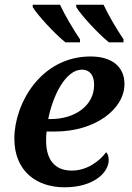

<svg xmlns="http://www.w3.org/2000/svg" viewBox="-20 -786 559 816"><path d="M443 -606H505V-619C477 -660 441 -721 420 -766H304V-756C325 -721 398 -642 443 -606ZM258 -606H320V-619C292 -660 256 -721 235 -766H119V-756C140 -721 213 -642 258 -606ZM254 10C384 10 442 -57 442 -105C442 -120 438 -133 431 -139C403 -101 350 -61 285 -61C213 -61 176 -107 176 -188C176 -199 176 -213 178 -227H214C384 -227 509 -322 509 -429C509 -502 456 -546 365 -546C154 -546 41 -346 41 -197C41 -57 137 10 254 10ZM195 -280H185C204 -379 259 -490 328 -490C361 -490 380 -467 380 -425C380 -338 300 -280 195 -280Z"/></svg>

Font: Noto Serif SemiBold
Style: Italic
Weight: 600
Italic angle: -12°
Designer: Monotype Design Team
Foundry: Monotype Imaging Inc.
Version: Version 2.014